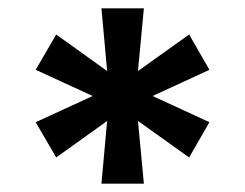

<svg xmlns="http://www.w3.org/2000/svg" viewBox="-20 -710 590 462"><path d="M326.2 -268.1H224.1L237.8 -418.9L115.2 -331.1L65.9 -416L203.1 -479L65.9 -542L115.2 -627L237.8 -539.1L224.1 -689.9H326.2L312 -539.1L435.1 -627L483.9 -542L347.2 -479L483.9 -416L435.1 -331.1L312 -418.9Z"/></svg>

Font: Code New Roman
Style: Bold
Weight: 700
Monospace: yes
Designer: Sam Radian
Foundry: Code New Roman
Version: Version 1.508 October 19, 2014